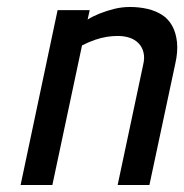

<svg xmlns="http://www.w3.org/2000/svg" viewBox="-20 -529 528 550"><path d="M390 -343 317 1H408L482 -346Q490 -381 487 -408.5Q484 -436 473 -455.5Q462 -475 444 -486.5Q426 -498 402.5 -503.5Q379 -509 352 -509Q329 -509 307 -503.5Q285 -498 265 -490Q245 -482 231 -473L237 -500H145L39 1H130L215 -399Q235 -409 252.5 -415Q270 -421 286 -423.5Q302 -426 317 -426Q336 -426 351 -421Q366 -416 376.5 -405.5Q387 -395 391 -379Q395 -363 390 -343Z"/></svg>

Font: Advent Pro SemiBold
Style: Italic
Weight: 600
Italic angle: -12°
Version: Version 3.000